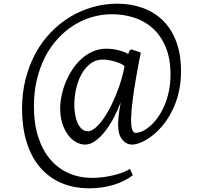

<svg xmlns="http://www.w3.org/2000/svg" viewBox="-20 -772 1114 1042"><path d="M383.3 -202.6Q383.3 -178.7 387.2 -153.3Q391.1 -127.9 399.9 -107.2Q408.7 -86.4 422.9 -73Q437 -59.6 457.5 -59.6Q476.1 -59.6 498.5 -78.9Q521 -98.1 543.5 -130.9Q565.9 -163.6 587.2 -206.8Q608.4 -250 625 -297.9Q635.3 -327.6 643.3 -356.9Q651.4 -386.2 655.8 -413.1Q648.4 -420.4 634 -427Q619.6 -433.6 602.5 -438.5Q585.4 -443.4 568.1 -446Q550.8 -448.7 537.6 -448.7Q500.5 -448.7 471.9 -427.5Q443.4 -406.2 423.6 -371.3Q403.8 -336.4 393.6 -292.2Q383.3 -248 383.3 -202.6ZM99.6 -181.2Q99.6 -267.6 119.1 -343.8Q138.7 -419.9 173.3 -483.4Q208 -546.9 256.1 -596.7Q304.2 -646.5 361.6 -680.9Q418.9 -715.3 483.4 -733.6Q547.9 -752 615.7 -752Q690.4 -752 753.9 -729.2Q817.4 -706.5 863.8 -661.1Q910.2 -615.7 936.3 -546.9Q962.4 -478 962.4 -385.7Q962.4 -319.8 948.5 -264.6Q934.6 -209.5 911.6 -165.3Q888.7 -121.1 859.9 -87.6Q831.1 -54.2 801.5 -32Q772 -9.8 744.1 1.5Q716.3 12.7 695.8 12.7Q683.1 12.7 670.4 7.1Q657.7 1.5 647.5 -9.5Q637.2 -20.5 630.4 -36.6Q623.5 -52.7 622.1 -73.7Q621.1 -83 621.1 -94.2Q621.1 -110.8 623.5 -138.9Q626 -167 635.3 -217.3Q619.1 -174.3 597.4 -133.1Q575.7 -91.8 550.3 -59.3Q524.9 -26.9 497.3 -7.1Q469.7 12.7 441.9 12.7Q417.5 12.7 393.3 -0.5Q369.1 -13.7 349.9 -39.1Q330.6 -64.5 318.6 -100.8Q306.6 -137.2 306.6 -184.1Q306.6 -217.3 314.5 -254.4Q322.3 -291.5 337.2 -327.4Q352.1 -363.3 373.8 -396Q395.5 -428.7 423.3 -453.6Q451.2 -478.5 485.1 -493.2Q519 -507.8 558.6 -507.8Q571.8 -507.8 587.2 -506.1Q602.5 -504.4 617.9 -500.7Q633.3 -497.1 648.2 -491.7Q663.1 -486.3 675.8 -479Q677.2 -483.4 679.2 -488Q681.2 -492.7 683.3 -496.3Q685.5 -500 688.7 -502.2Q691.9 -504.4 695.8 -503.4Q708 -499.5 719 -495.4Q730 -491.2 744.1 -486.3Q740.7 -470.7 736.3 -447.5Q731.9 -424.3 726.8 -396.5Q721.7 -368.7 716.3 -337.9Q710.9 -307.1 706.5 -276.6Q702.1 -246.1 698.5 -216.8Q694.8 -187.5 693.4 -162.6Q691.4 -139.2 691.4 -120.6Q691.4 -115.2 691.9 -102.1Q692.4 -88.9 695.6 -75.7Q698.7 -62.5 703.9 -56.6Q709 -50.8 715.3 -50.8Q732.9 -50.8 753.9 -60.5Q774.9 -70.3 796.1 -89.1Q817.4 -107.9 836.9 -135.3Q856.4 -162.6 871.8 -197.8Q887.2 -232.9 896.2 -275.4Q905.3 -317.9 905.3 -367.2Q905.3 -455.1 878.9 -517.3Q852.5 -579.6 808.3 -619.1Q764.2 -658.7 706.8 -676.8Q649.4 -694.8 587.4 -694.8Q532.2 -694.8 479.5 -679.4Q426.8 -664.1 379.6 -634.3Q332.5 -604.5 293 -561.3Q253.4 -518.1 224.9 -462.9Q196.3 -407.7 180.2 -340.6Q164.1 -273.4 164.1 -196.3Q164.1 -100.6 187.7 -27.8Q211.4 44.9 253.7 94Q295.9 143.1 353.8 168.2Q411.6 193.4 480.5 193.4Q507.3 193.4 537.1 189.7Q566.9 186 594.7 179.4Q622.6 172.9 646.2 163.8Q669.9 154.8 685.1 144.5L700.7 178.7Q682.1 193.8 656.7 207Q631.3 220.2 601.1 229.7Q570.8 239.3 536.6 244.6Q502.4 250 466.8 250Q377.9 250 309.6 219.5Q241.2 189 194.6 132.8Q147.9 76.7 123.8 -3.2Q99.6 -83 99.6 -181.2Z"/></svg>

Font: MerriweatherLight
Style: Regular
Weight: 300
Designer: Eben Sorkin ( sorkintype@gmail.com )
Foundry: Eben Sorkin
Version: Version 1.055; ttfautohint (v1.4.1)